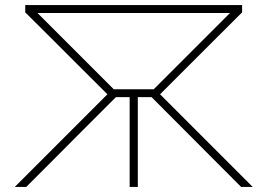

<svg xmlns="http://www.w3.org/2000/svg" viewBox="-20 -733 1049 753"><path d="M38 0Q68 -30 106.5 -68.5Q145 -107 185.5 -147.5Q226 -188 261.5 -223.5L412 -374L404.5 -360L280 -484Q231 -533 181.5 -582.5Q132 -632 79 -684.5V-713H929.5V-684.5Q877 -632 827.5 -582.8Q778 -533.5 729 -484.5L604.5 -360L597 -374L749 -222Q784 -187 824 -147Q864 -107 902.5 -68.5Q941 -30 971 0H925.5Q870 -55.5 822.5 -103.2Q775 -151 730 -196L574.5 -352H434.5L283 -200.5Q235 -152 186.8 -103.8Q138.5 -55.5 83 0ZM488.5 0Q488.5 -61 488.5 -117Q488.5 -173 488.5 -238V-373.5H520.5V-238Q520.5 -173 520.5 -117Q520.5 -61 520.5 0ZM426 -383H583L892.5 -692.5L904.5 -682H103L116.5 -692.5Z"/></svg>

Font: Commissioner Thin
Style: Regular
Weight: 100
Designer: Kostas Bartsokas
Foundry: Kostas Bartsokas
Version: Version 1.001;gftools[0.9.23]